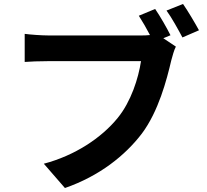

<svg xmlns="http://www.w3.org/2000/svg" viewBox="-20 -888 1040 964"><path d="M836 -711C818 -747 785 -805 759 -843L677 -809C696 -779 716 -745 733 -712C717 -710 700 -710 689 -710H223C190 -710 133 -714 104 -718V-577C130 -579 177 -581 223 -581H688C675 -495 638 -378 571 -296C490 -196 356 -107 200 -66L306 56C479 -4 608 -107 692 -217C776 -329 817 -487 840 -585C846 -606 853 -635 863 -654L800 -696ZM816 -835C843 -798 874 -741 896 -700L979 -736C960 -771 924 -832 899 -868Z"/></svg>

Font: Noto Sans T Chinese Bold
Style: Bold
Weight: 700
Designer: Ryoko NISHIZUKA (kana & ideographs); Paul D. Hunt (Latin, Greek & Cyrillic); Wenlong ZHANG (bopomofo); Sandoll Communica
Foundry: Adobe Systems Incorporated
Version: Version 1.000;PS 1;hotconv 1.0.78;makeotf.lib2.5.61930